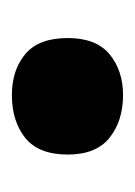

<svg xmlns="http://www.w3.org/2000/svg" viewBox="28 -515 227 323"><g transform="rotate(-90 141.5 -353.5)"><path d="M43 -353Q43 -402 71 -424.5Q99 -447 143 -447Q185 -447 212 -424.5Q239 -402 239 -353Q239 -305 211.5 -282.5Q184 -260 143 -260Q100 -260 71.5 -282.5Q43 -305 43 -353Z"/></g></svg>

Font: Noto Sans Lao Looped SemiCondensed Black
Style: Regular
Weight: 900
Width: 4
Designer: Mark Frömberg, Ben Mitchell
Foundry: The Fontpad Ltd
Version: Version 1.002; ttfautohint (v1.8.4.7-5d5b)